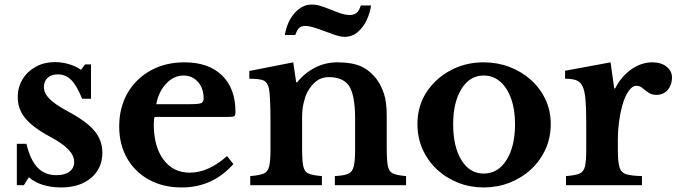

<svg xmlns="http://www.w3.org/2000/svg" viewBox="-20 -814 2976 844"><path d="M107 -35 85 0H54V-182H96Q113 -111 145 -77.5Q177 -44 228 -44Q265 -44 285.5 -59.5Q306 -75 306 -102Q306 -130 281 -156.5Q256 -183 200 -213Q124 -254 91 -294.5Q58 -335 58 -386Q58 -431 79.5 -466Q101 -501 138 -521Q175 -541 221 -541Q252 -541 283 -532Q314 -523 336 -507L354 -531H380V-380H341Q318 -437 293.5 -462Q269 -487 234 -487Q206 -487 189.5 -472Q173 -457 173 -432Q173 -404 198 -379Q223 -354 279 -324Q360 -281 395 -239Q430 -197 430 -143Q430 -74 380.5 -32Q331 10 248 10Q205 10 168 -1.5Q131 -13 107 -35Z M978 -128 1006 -93Q915 10 779 10Q697 10 635 -24Q573 -58 538.5 -118.5Q504 -179 504 -258Q504 -341 540.5 -404.5Q577 -468 642 -504Q707 -540 791 -540Q897 -540 956 -482.5Q1015 -425 1015 -323Q1015 -307 1010 -303.5Q1005 -300 982 -300H660Q656 -291 656 -267Q656 -170 698.5 -112.5Q741 -55 814 -55Q856 -55 897.5 -74Q939 -93 978 -128ZM667 -356H812Q853 -356 864 -360.5Q875 -365 875 -382Q875 -426 850 -454Q825 -482 787 -482Q744 -482 710.5 -446.5Q677 -411 667 -356Z M1308 -301V-163Q1308 -109 1313 -84Q1318 -59 1336.5 -51Q1355 -43 1395 -40V0H1080V-40Q1119 -43 1138 -50.5Q1157 -58 1163 -82Q1169 -106 1169 -156V-281Q1169 -340 1167 -376.5Q1165 -413 1162 -426Q1156 -452 1139 -460Q1122 -468 1076 -468V-502L1269 -540L1282 -452H1286Q1319 -493 1364.5 -516.5Q1410 -540 1463 -540Q1527 -540 1566.5 -522.5Q1606 -505 1637 -464Q1654 -441 1667 -404.5Q1680 -368 1680 -304V-163Q1680 -109 1685 -84Q1690 -59 1708.5 -51Q1727 -43 1765 -40V0H1452V-40Q1492 -42 1510.5 -50Q1529 -58 1535 -82.5Q1541 -107 1541 -156V-292Q1541 -394 1515.5 -434.5Q1490 -475 1425 -475Q1393 -475 1370 -457Q1347 -439 1330 -407Q1321 -389 1314.5 -360.5Q1308 -332 1308 -301ZM1232 -660Q1242 -719 1275 -756.5Q1308 -794 1351 -794Q1375 -794 1405.5 -782.5Q1436 -771 1465.5 -759.5Q1495 -748 1517 -748Q1536 -748 1547.5 -757.5Q1559 -767 1566 -790H1611Q1607 -758 1592 -726Q1577 -694 1552.5 -673Q1528 -652 1494 -652Q1478 -652 1455.5 -659.5Q1433 -667 1408 -676.5Q1383 -686 1360.5 -693Q1338 -700 1322 -700Q1305 -700 1295.5 -691.5Q1286 -683 1278 -660Z M2106 -540Q2166 -540 2219 -520Q2272 -500 2313 -463.5Q2354 -427 2377.5 -377.5Q2401 -328 2401 -269Q2401 -208 2377.5 -157Q2354 -106 2313 -68.5Q2272 -31 2219 -10.5Q2166 10 2106 10Q2047 10 1994.5 -10.5Q1942 -31 1901.5 -68.5Q1861 -106 1838 -157Q1815 -208 1815 -269Q1815 -348 1855 -409Q1895 -470 1961 -505Q2027 -540 2106 -540ZM2106 -482Q2045 -482 2008.5 -423Q1972 -364 1972 -268Q1972 -169 2008.5 -110Q2045 -51 2106 -51Q2169 -51 2206.5 -110.5Q2244 -170 2244 -268Q2244 -332 2227 -380Q2210 -428 2179 -455Q2148 -482 2106 -482Z M2696 -203V-155Q2696 -104 2703 -79.5Q2710 -55 2733 -48Q2756 -41 2802 -40V0H2468V-40Q2509 -43 2527.5 -51Q2546 -59 2551.5 -83Q2557 -107 2557 -157V-279Q2557 -341 2553.5 -378.5Q2550 -416 2540.5 -435.5Q2531 -455 2512.5 -461.5Q2494 -468 2464 -468V-503L2664 -540L2680 -425H2684Q2711 -478 2755 -509Q2799 -540 2848 -540Q2886 -540 2910 -521Q2934 -502 2934 -473Q2934 -441 2915.5 -419Q2897 -397 2865 -397Q2845 -397 2830.5 -407Q2816 -417 2804 -427Q2792 -437 2778 -437Q2759 -437 2742 -412Q2725 -387 2714 -345Q2706 -315 2701 -277.5Q2696 -240 2696 -203Z"/></svg>

Font: Libre Baskerville
Style: Bold
Weight: 700
Designer: Pablo Impallari, Rodrigo Fuenzalida
Foundry: Pablo Impallari, Rodrigo Fuenzalida
Version: Version 1.051; ttfautohint (v1.8.4.7-5d5b)